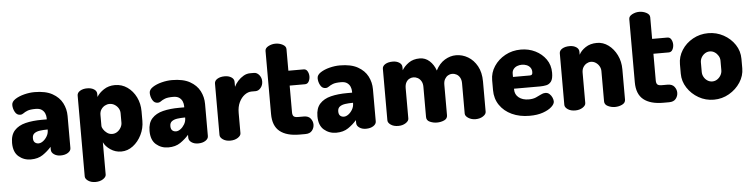

<svg xmlns="http://www.w3.org/2000/svg" viewBox="-51 -941 5555 1415"><g transform="rotate(-5 2727.0 -233.0)"><path d="M146 10Q94 10 56 -22.5Q18 -55 18 -123Q18 -182 48 -215Q78 -248 130.5 -261Q183 -274 252 -274H288V-284Q288 -301 281 -318Q274 -335 258 -346.5Q242 -358 213 -358Q172 -358 152 -350Q132 -342 121 -333.5Q110 -325 96 -325Q71 -325 57.5 -350Q44 -375 44 -402Q44 -426 71.5 -444Q99 -462 138.5 -472Q178 -482 215 -482Q297 -482 347 -454Q397 -426 420 -381.5Q443 -337 443 -286V-48Q443 -28 421.5 -14Q400 0 367 0Q338 0 318 -14Q298 -28 298 -48V-70Q271 -39 235 -14.5Q199 10 146 10ZM213 -103Q229 -103 246 -115.5Q263 -128 275.5 -149Q288 -170 288 -195V-199H284Q256 -199 230.5 -195.5Q205 -192 189.5 -180.5Q174 -169 174 -145Q174 -123 185 -113Q196 -103 213 -103Z M606 217Q573 217 551.5 202Q530 187 530 169V-429Q530 -450 551.5 -463Q573 -476 604 -476Q635 -476 655 -463Q675 -450 675 -429V-406Q692 -435 727.5 -458.5Q763 -482 810 -482Q861 -482 901.5 -453.5Q942 -425 965.5 -377.5Q989 -330 989 -272V-202Q989 -147 965 -98.5Q941 -50 901.5 -20Q862 10 815 10Q771 10 735 -14.5Q699 -39 685 -70V169Q685 187 662 202Q639 217 606 217ZM760 -125Q780 -125 796.5 -136Q813 -147 823.5 -165Q834 -183 834 -202V-272Q834 -291 824 -308Q814 -325 796.5 -336Q779 -347 758 -347Q740 -347 723.5 -338Q707 -329 696 -312.5Q685 -296 685 -272V-189Q685 -181 694.5 -165.5Q704 -150 721 -137.5Q738 -125 760 -125Z M1163 10Q1111 10 1073 -22.5Q1035 -55 1035 -123Q1035 -182 1065 -215Q1095 -248 1147.5 -261Q1200 -274 1269 -274H1305V-284Q1305 -301 1298 -318Q1291 -335 1275 -346.5Q1259 -358 1230 -358Q1189 -358 1169 -350Q1149 -342 1138 -333.5Q1127 -325 1113 -325Q1088 -325 1074.5 -350Q1061 -375 1061 -402Q1061 -426 1088.5 -444Q1116 -462 1155.5 -472Q1195 -482 1232 -482Q1314 -482 1364 -454Q1414 -426 1437 -381.5Q1460 -337 1460 -286V-48Q1460 -28 1438.5 -14Q1417 0 1384 0Q1355 0 1335 -14Q1315 -28 1315 -48V-70Q1288 -39 1252 -14.5Q1216 10 1163 10ZM1230 -103Q1246 -103 1263 -115.5Q1280 -128 1292.5 -149Q1305 -170 1305 -195V-199H1301Q1273 -199 1247.5 -195.5Q1222 -192 1206.5 -180.5Q1191 -169 1191 -145Q1191 -123 1202 -113Q1213 -103 1230 -103Z M1622 0Q1589 0 1567.5 -15Q1546 -30 1546 -48V-429Q1546 -450 1567.5 -463Q1589 -476 1622 -476Q1651 -476 1671 -463Q1691 -450 1691 -429V-392Q1701 -414 1719.5 -434.5Q1738 -455 1761.5 -468.5Q1785 -482 1810 -482H1839Q1861 -482 1877.5 -462Q1894 -442 1894 -415Q1894 -387 1877.5 -367Q1861 -347 1839 -347H1810Q1783 -347 1758 -328.5Q1733 -310 1717 -277Q1701 -244 1701 -198V-48Q1701 -30 1678 -15Q1655 0 1622 0Z M2134 0Q2039 0 1988.5 -40.5Q1938 -81 1938 -169V-636Q1938 -657 1963 -670Q1988 -683 2015 -683Q2044 -683 2068.5 -670Q2093 -657 2093 -636V-476H2206Q2225 -476 2234.5 -458.5Q2244 -441 2244 -421Q2244 -400 2234.5 -383Q2225 -366 2206 -366H2093V-169Q2093 -147 2102 -138.5Q2111 -130 2134 -130H2177Q2211 -130 2227 -109.5Q2243 -89 2243 -65Q2243 -40 2227 -20Q2211 0 2177 0Z M2405 10Q2353 10 2315 -22.5Q2277 -55 2277 -123Q2277 -182 2307 -215Q2337 -248 2389.5 -261Q2442 -274 2511 -274H2547V-284Q2547 -301 2540 -318Q2533 -335 2517 -346.5Q2501 -358 2472 -358Q2431 -358 2411 -350Q2391 -342 2380 -333.5Q2369 -325 2355 -325Q2330 -325 2316.5 -350Q2303 -375 2303 -402Q2303 -426 2330.5 -444Q2358 -462 2397.5 -472Q2437 -482 2474 -482Q2556 -482 2606 -454Q2656 -426 2679 -381.5Q2702 -337 2702 -286V-48Q2702 -28 2680.5 -14Q2659 0 2626 0Q2597 0 2577 -14Q2557 -28 2557 -48V-70Q2530 -39 2494 -14.5Q2458 10 2405 10ZM2472 -103Q2488 -103 2505 -115.5Q2522 -128 2534.5 -149Q2547 -170 2547 -195V-199H2543Q2515 -199 2489.5 -195.5Q2464 -192 2448.5 -180.5Q2433 -169 2433 -145Q2433 -123 2444 -113Q2455 -103 2472 -103Z M2865 0Q2831 0 2809.5 -15Q2788 -30 2788 -48V-429Q2788 -450 2809.5 -463Q2831 -476 2865 -476Q2893 -476 2913 -463Q2933 -450 2933 -429V-406Q2950 -435 2983 -458.5Q3016 -482 3065 -482Q3106 -482 3137 -454Q3168 -426 3183 -382Q3209 -433 3249.5 -457.5Q3290 -482 3333 -482Q3380 -482 3421.5 -457.5Q3463 -433 3489 -386Q3515 -339 3515 -272V-48Q3515 -30 3492 -15Q3469 0 3437 0Q3406 0 3383 -15Q3360 -30 3360 -48V-272Q3360 -297 3350.5 -314Q3341 -331 3325.5 -339.5Q3310 -348 3293 -348Q3277 -348 3262.5 -339.5Q3248 -331 3238.5 -314.5Q3229 -298 3229 -272V-47Q3229 -22 3204.5 -11Q3180 0 3151 0Q3124 0 3099 -11Q3074 -22 3074 -47V-271Q3074 -296 3064 -313Q3054 -330 3038.5 -338.5Q3023 -347 3006 -347Q2990 -347 2975.5 -339Q2961 -331 2952 -314.5Q2943 -298 2943 -272V-48Q2943 -30 2920 -15Q2897 0 2865 0Z M3836 10Q3762 10 3705 -16.5Q3648 -43 3615.5 -91Q3583 -139 3583 -202V-275Q3583 -331 3614 -378Q3645 -425 3697 -453.5Q3749 -482 3813 -482Q3871 -482 3919.5 -458Q3968 -434 3998 -391.5Q4028 -349 4028 -292Q4028 -247 4013.5 -227.5Q3999 -208 3976.5 -203.5Q3954 -199 3931 -199H3738V-193Q3738 -156 3766 -133.5Q3794 -111 3840 -111Q3871 -111 3893 -120.5Q3915 -130 3932 -139Q3949 -148 3965 -148Q3983 -148 3996 -136Q4009 -124 4015.5 -108Q4022 -92 4022 -80Q4022 -61 3999 -40Q3976 -19 3934.5 -4.5Q3893 10 3836 10ZM3738 -286H3862Q3873 -286 3878 -291Q3883 -296 3883 -310Q3883 -330 3872.5 -343.5Q3862 -357 3845.5 -363.5Q3829 -370 3810 -370Q3792 -370 3775.5 -363.5Q3759 -357 3748.5 -343.5Q3738 -330 3738 -310Z M4174 0Q4140 0 4118.5 -15Q4097 -30 4097 -48V-429Q4097 -450 4118.5 -463Q4140 -476 4174 -476Q4202 -476 4222 -463Q4242 -450 4242 -429V-406Q4256 -435 4291 -458.5Q4326 -482 4376 -482Q4422 -482 4460.5 -453.5Q4499 -425 4522.5 -377.5Q4546 -330 4546 -272V-48Q4546 -24 4521.5 -12Q4497 0 4468 0Q4441 0 4416 -12Q4391 -24 4391 -48V-272Q4391 -291 4381.5 -308Q4372 -325 4355.5 -336Q4339 -347 4319 -347Q4303 -347 4287.5 -338Q4272 -329 4262 -312.5Q4252 -296 4252 -272V-48Q4252 -30 4229 -15Q4206 0 4174 0Z M4825 0Q4730 0 4679.5 -40.5Q4629 -81 4629 -169V-636Q4629 -657 4654 -670Q4679 -683 4706 -683Q4735 -683 4759.5 -670Q4784 -657 4784 -636V-476H4897Q4916 -476 4925.5 -458.5Q4935 -441 4935 -421Q4935 -400 4925.5 -383Q4916 -366 4897 -366H4784V-169Q4784 -147 4793 -138.5Q4802 -130 4825 -130H4868Q4902 -130 4918 -109.5Q4934 -89 4934 -65Q4934 -40 4918 -20Q4902 0 4868 0Z M5199 10Q5138 10 5086.5 -19.5Q5035 -49 5003.5 -97.5Q4972 -146 4972 -202V-272Q4972 -328 5002.5 -376Q5033 -424 5085 -453Q5137 -482 5199 -482Q5260 -482 5312 -453.5Q5364 -425 5395.5 -377.5Q5427 -330 5427 -272V-202Q5427 -147 5395.5 -98.5Q5364 -50 5312 -20Q5260 10 5199 10ZM5199 -125Q5219 -125 5235.5 -136Q5252 -147 5262 -164.5Q5272 -182 5272 -202V-272Q5272 -291 5262 -308Q5252 -325 5235.5 -336Q5219 -347 5199 -347Q5179 -347 5162.5 -336Q5146 -325 5136.5 -308Q5127 -291 5127 -272V-202Q5127 -182 5136.5 -164.5Q5146 -147 5162.5 -136Q5179 -125 5199 -125Z"/></g></svg>

Font: Dosis ExtraLight ExtraBold
Style: Regular
Weight: 800
Version: Version 3.001; ttfautohint (v1.8.2)